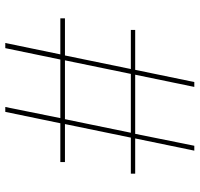

<svg xmlns="http://www.w3.org/2000/svg" viewBox="-34 -702 737 708"><g transform="rotate(-90 334.0 -348.5)"><path d="M177 -218H47V-234H180L230 -477H90V-494H233L275 -697H293L252 -494H468L510 -697H529L487 -494H620V-477H483L433 -234H577V-218H430L385 0H367L412 -218H194L150 0H132ZM415 -234 465 -477H248L198 -234Z"/></g></svg>

Font: Hanken Grotesk Thin
Style: Regular
Weight: 100
Designer: Alfredo Marco Pradil
Foundry: Hanken Design Co.
Version: Version 3.014